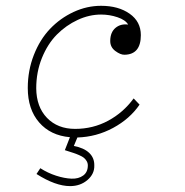

<svg xmlns="http://www.w3.org/2000/svg" viewBox="-20 -463 640 665"><path d="M240.2 -16.6Q302.2 -16.6 354.7 -44.9Q407.2 -73.2 442.9 -122.1L463.4 -100.6Q429.7 -51.3 371.8 -20Q314 11.2 248 13.2L235.8 42.5Q271 49.3 289.1 66.7Q307.1 84 306.6 109.9Q307.6 139.2 283 160.4Q258.3 181.6 222.7 181.6Q172.4 181.6 106.4 139.6L119.6 119.6Q145.5 136.2 174.3 145.5Q203.1 154.8 227.5 155.8Q252 156.7 268.1 145Q284.2 133.3 284.2 109.9Q284.2 101.6 280 94.7Q275.9 87.9 270.5 83.5Q265.1 79.1 253.9 74.2Q242.7 69.3 235.1 66.9Q227.5 64.5 212.4 59.6Q207 58.1 204.6 57.1L222.2 12.2Q154.8 6.3 115.5 -39.1Q76.2 -84.5 76.2 -158.2Q76.2 -218.8 97.2 -272.5Q118.2 -326.2 153.3 -363Q188.5 -399.9 234.6 -421.4Q280.8 -442.9 330.1 -442.9Q390.1 -442.9 429 -415.5Q467.8 -388.2 467.8 -341.3Q467.8 -274.4 411.6 -273.4Q397.5 -272.9 379.4 -286.4Q361.3 -299.8 361.8 -322.3Q362.3 -351.6 380.1 -366.5Q397.9 -381.3 423.8 -377.9Q414.6 -394 387 -403.3Q359.4 -412.6 330.1 -412.6Q289.1 -412.6 249 -394Q209 -375.5 177 -343.3Q145 -311 125.2 -262.2Q105.5 -213.4 105.5 -157.2Q106 -92.8 142.8 -54.7Q179.7 -16.6 240.2 -16.6Z"/></svg>

Font: Compagnon Light Italic
Style: Regular
Weight: 400
Italic angle: -12°
Designer: Valentin Papon
Foundry: Velvetyne Type Foundry
Version: Version 1.000;PS 001.000;hotconv 1.0.88;makeotf.lib2.5.64775